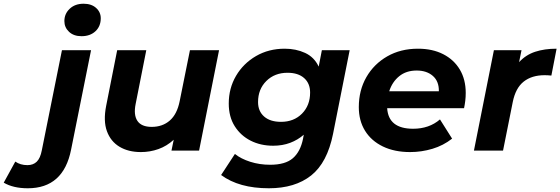

<svg xmlns="http://www.w3.org/2000/svg" viewBox="-200 -807 3003 1029"><path d="M-51 202Q-129 202 -180 172L-118 59Q-91 78 -53 78Q-22 78 -3 59.5Q16 41 24 -1L132 -538H288L181 -5Q140 202 -51 202ZM237 -613Q195 -613 170 -636.5Q145 -660 145 -694Q145 -733 173.5 -760Q202 -787 248 -787Q290 -787 315 -764.5Q340 -742 340 -709Q340 -666 311.5 -639.5Q283 -613 237 -613Z M555 8Q488 8 440.5 -20.5Q393 -49 373 -104Q353 -159 369 -240L428 -538H584L527 -250Q515 -191 536.5 -159Q558 -127 613 -127Q671 -127 710 -161Q749 -195 763 -265L818 -538H974L867 0H719L731 -58Q694 -24 649 -8Q604 8 555 8Z M1241 202Q1081 202 985 131L1059 18Q1091 44 1141 60Q1191 76 1248 76Q1329 76 1369.5 41Q1410 6 1424 -63L1428 -85Q1396 -57 1355 -41.5Q1314 -26 1264 -26Q1197 -26 1143.5 -53Q1090 -80 1058 -130.5Q1026 -181 1026 -252Q1026 -334 1065 -400.5Q1104 -467 1172 -506.5Q1240 -546 1326 -546Q1386 -546 1435 -523.5Q1484 -501 1508 -450L1525 -538H1674L1585 -90Q1554 65 1467.5 133.5Q1381 202 1241 202ZM1306 -154Q1375 -154 1418.5 -198Q1462 -242 1462 -311Q1462 -360 1430 -388.5Q1398 -417 1341 -417Q1272 -417 1227.5 -373Q1183 -329 1183 -260Q1183 -211 1215.5 -182.5Q1248 -154 1306 -154Z M1998 8Q1914 8 1852 -22Q1790 -52 1756.5 -106Q1723 -160 1723 -233Q1723 -323 1763.5 -393.5Q1804 -464 1875.5 -505Q1947 -546 2040 -546Q2118 -546 2175.5 -516.5Q2233 -487 2264.5 -434Q2296 -381 2296 -309Q2296 -287 2293.5 -266.5Q2291 -246 2287 -227H1875Q1882 -117 2014 -117Q2100 -117 2158 -167L2223 -64Q2176 -27 2117.5 -9.5Q2059 8 1998 8ZM1886 -318H2152Q2153 -371 2120 -400Q2087 -429 2033 -429Q1977 -429 1939.5 -398.5Q1902 -368 1886 -318Z M2340 0 2447 -538H2595L2582 -474Q2618 -513 2668 -529.5Q2718 -546 2783 -546L2755 -402Q2745 -403 2736.5 -403.5Q2728 -404 2719 -404Q2650 -404 2606.5 -369.5Q2563 -335 2548 -260L2496 0Z"/></svg>

Font: Montserrat
Style: Bold Italic
Weight: 700
Italic angle: -11.3°
Designer: Julieta Ulanovsky
Foundry: Julieta Ulanovsky
Version: Version 9.000; ttfautohint (v1.8.4.7-5d5b)